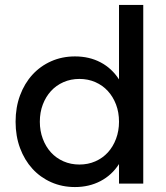

<svg xmlns="http://www.w3.org/2000/svg" viewBox="-20 -742 669 776"><path d="M559 -722H461V-421Q432 -466 386.5 -490Q341 -514 283 -514Q231 -514 187 -494.5Q143 -475 111 -440Q79 -405 61 -356.5Q43 -308 43 -250Q43 -192 61 -143.5Q79 -95 111 -60Q143 -25 187 -5.5Q231 14 283 14Q340 14 386 -10Q432 -34 461 -79V0H559ZM301 -77Q266 -77 236.5 -90Q207 -103 186 -126Q165 -149 153 -181Q141 -213 141 -250Q141 -288 153 -319.5Q165 -351 186 -374Q207 -397 236.5 -410Q266 -423 301 -423Q336 -423 365.5 -410Q395 -397 416 -374Q437 -351 449 -319.5Q461 -288 461 -250Q461 -213 449 -181Q437 -149 416 -126Q395 -103 365.5 -90Q336 -77 301 -77Z"/></svg>

Font: NT Somic Medium
Style: Regular
Weight: 500
Designer: Ravid Balaliev — lead type designer, mastering
Michael Voronin — secret advisor, marketing
Ivan Kovalenko — best boy
Foundry: NT Type
Version: Version 0.7